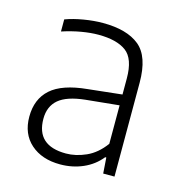

<svg xmlns="http://www.w3.org/2000/svg" viewBox="-76 -813 542 583"><g transform="rotate(15 195.0 -522.0)"><path d="M163 -298Q105.5 -298 70.5 -329Q35.5 -360 35.5 -414Q35.5 -469.5 71 -501.2Q106.5 -533 185 -540.5L291.5 -552V-602.5Q291.5 -664.5 261.8 -686.5Q232 -708.5 174.5 -708.5Q150 -708.5 121 -703.5Q92 -698.5 61.5 -688.5V-726.5Q87 -736 118.5 -741.2Q150 -746.5 178.5 -746.5Q254 -746.5 293.2 -714.5Q332.5 -682.5 332.5 -600V-305H297L293.5 -354.5H290Q268 -327 234.8 -312.5Q201.5 -298 163 -298ZM78.5 -419Q78.5 -334.5 171.5 -334.5Q202.5 -334.5 234.5 -348.8Q266.5 -363 291.5 -397V-518L186.5 -507.5Q130 -501.5 104.2 -479.8Q78.5 -458 78.5 -419Z"/></g></svg>

Font: Encode Sans SmCnd XLt
Style: Regular
Weight: 200
Width: 4
Designer: Multiple Designers
Foundry: Impallari Type
Version: Version 3.002; ttfautohint (v1.8.3) -l 8 -r 50 -G 200 -x 14 